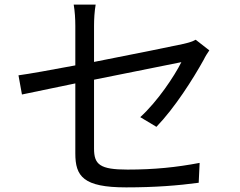

<svg xmlns="http://www.w3.org/2000/svg" viewBox="-20 -793 1040 831"><path d="M886 -575 827 -621C815 -614 796 -608 774 -603C732 -594 557 -558 387 -525V-681C387 -710 389 -744 394 -773H299C304 -744 306 -711 306 -681V-510C200 -490 105 -473 60 -467L75 -384L306 -432V-129C306 -30 340 18 526 18C651 18 751 10 840 -2L844 -88C744 -69 648 -59 532 -59C412 -59 387 -81 387 -150V-448L765 -524C735 -464 662 -354 587 -286L657 -244C737 -327 816 -452 862 -535C868 -548 879 -565 886 -575Z"/></svg>

Font: Noto Sans Mono CJK HK
Style: Regular
Weight: 400
Designer: Ryoko NISHIZUKA 西塚涼子 (kana, bopomofo & ideographs); Paul D. Hunt (Latin, Greek & Cyrillic); Sandoll Communications 산돌커뮤니
Foundry: Adobe
Version: Version 2.004;hotconv 1.0.118;makeotfexe 2.5.65603